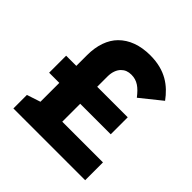

<svg xmlns="http://www.w3.org/2000/svg" viewBox="-185 -862 1014 1014"><g transform="rotate(45 322.0 -355.0)"><path d="M60 -101V0H596V-133H292V-267H520V-394H292V-471C292 -503 302 -529 318 -545C333 -560 351 -567 375 -567C418 -567 447 -545 481 -501L598 -595C550 -660 486 -710 373 -710C296 -710 237 -687 196 -646C157 -607 136 -547 136 -475V-394H60V-267H136V-126Z"/></g></svg>

Font: Mission
Style: Bold
Weight: 700
Version: Version 1.000;FEAKit 1.0